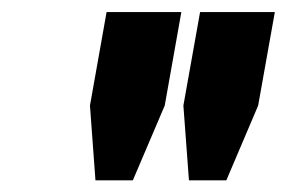

<svg xmlns="http://www.w3.org/2000/svg" viewBox="-20 -739 479 321"><path d="M158.2 -718.8H283.2L255.4 -562.5L202.1 -437.5H139.6L130.4 -562.5ZM314.5 -718.8H439.5L411.6 -562.5L358.4 -437.5H295.9L286.6 -562.5Z"/></svg>

Font: Signwood
Style: Italic
Weight: 400
Italic angle: -10°
Designer: GGBotNet
Foundry: GGBotNet
Version: 0.95